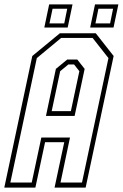

<svg xmlns="http://www.w3.org/2000/svg" viewBox="-44 -851 558 871"><path d="M-24.5 0 102.5 -597 227.5 -700H390.5L471.5 -597L344.5 0H203.5L247.5 -206H160.5L116.5 0ZM3 -23H100L143.5 -227H273.5L230.5 -23H328L448 -587.5L376 -679H233.5L123 -587.5ZM164.5 -325 209.5 -538.5 261 -581H306.5L340 -538.5L294.5 -325ZM190.5 -347H277.5L316 -528L292 -558.5H266L229 -528ZM365 -726 387 -831H493L471 -726ZM157 -726 179 -831H285L263 -726ZM180.5 -745H247.5L261 -811.5H194.5ZM389 -745H455.5L469 -811.5H402.5Z"/></svg>

Font: Tourney Condensed ExtraLight
Style: Italic
Weight: 200
Width: 3
Italic angle: -12°
Designer: Tyler Finck
Foundry: Etcetera Type Co
Version: Version 1.010; ttfautohint (v1.8.3)